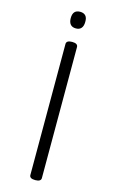

<svg xmlns="http://www.w3.org/2000/svg" viewBox="-183 -580 850 1417"><g transform="rotate(15 242.5 128.0)"><path d="M243 -285Q287 -285 287 -257V744Q287 757 276 764Q265 771 243 771Q199 771 199 744V-257Q199 -271 210 -278Q221 -285 243 -285ZM243 -515Q270 -515 284.5 -499.5Q299 -484 298 -452Q298 -421 284 -404.5Q270 -388 243 -388Q215 -388 201 -404.5Q187 -421 187 -452Q187 -484 201 -499.5Q215 -515 243 -515Z"/></g></svg>

Font: Playwrite VN
Style: Regular
Weight: 400
Designer: Veronika Burian, José Scaglione
Foundry: TypeTogether
Version: Version 1.002